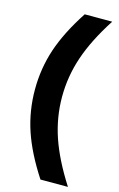

<svg xmlns="http://www.w3.org/2000/svg" viewBox="-134 -757 617 998"><g transform="rotate(15 175.0 -257.5)"><path d="M191.9 -702.1H339.8Q260.7 -579.6 224.9 -474.1Q189 -368.7 189 -257.8Q189 -147.5 224.9 -42Q260.7 63.5 339.8 187H191.9Q113.3 66.4 78.1 -38.8Q43 -144 43 -257.8Q43 -372.1 78.1 -477.1Q113.3 -582 191.9 -702.1Z"/></g></svg>

Font: LT Superior
Style: Bold
Weight: 400
Designer: Daniel Lyons
Foundry: LyonsType
Version: Version 1.000